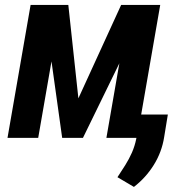

<svg xmlns="http://www.w3.org/2000/svg" viewBox="-20 -548 749 763"><path d="M291.5 -157.2 461.4 -528.3H567.4L309.6 0H227.1L153.3 -528.3H251.5ZM223.6 -528.3 131.8 0H9.8L101.6 -528.3ZM402.8 0 494.6 -528.3H616.7L524.9 0ZM647 -92.8 632.3 -2.9Q623 56.2 591.3 107.2Q559.6 158.2 512.2 194.8L446.8 156.2Q462.9 131.8 477.8 108.2Q492.7 84.5 504.2 58.6Q515.6 32.7 521.5 3.4L538.1 -92.8Z"/></svg>

Font: Roboto Condensed SemiBold
Style: Italic
Weight: 600
Italic angle: -12°
Designer: Christian Robertson
Foundry: Google
Version: Version 3.008; 2023